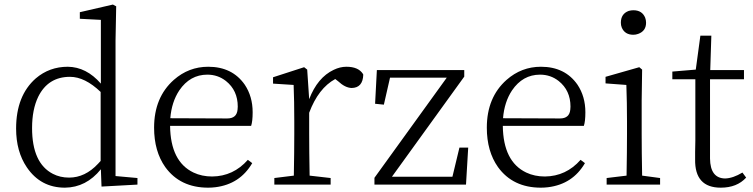

<svg xmlns="http://www.w3.org/2000/svg" viewBox="-20 -823 3359 856"><path d="M428.7 -105.5V-413.1Q358.4 -480.5 292 -480.5Q194.3 -480.5 150.4 -391.6Q123 -335 123 -252Q123 -95.7 215.8 -47.9Q248 -31.2 288.1 -31.2Q359.4 -31.2 417 -92.8Q422.9 -99.6 428.7 -105.5ZM495.1 -38.1 592.8 -29.3V0L432.6 8.8L429.7 -68.4Q364.3 12.7 269.5 13.7Q161.1 13.7 99.6 -77.1Q51.8 -147.5 51.8 -250Q51.8 -396.5 139.6 -473.6Q200.2 -525.4 282.2 -525.4Q365.2 -524.4 429.7 -450.2V-734.4L335.9 -739.3V-768.6L483.4 -802.7L498 -794.9L495.1 -642.6Z M739.3 -295.9 993.2 -294.9Q1035.2 -294.9 1039.1 -334Q1040 -340.8 1040 -347.7Q1040 -419.9 987.3 -461.9Q951.2 -490.2 904.3 -490.2Q827.1 -490.2 779.3 -419.9Q745.1 -368.2 739.3 -295.9ZM1099.6 -261.7H738.3Q740.2 -102.5 842.8 -53.7Q879.9 -36.1 925.8 -36.1Q1020.5 -37.1 1085 -110.4L1104.5 -95.7Q1049.8 -2 940.4 11.7Q923.8 13.7 908.2 13.7Q783.2 13.7 716.8 -78.1Q667 -148.4 667 -253.9Q667 -388.7 754.9 -466.8Q821.3 -525.4 908.2 -525.4Q1015.6 -525.4 1071.3 -445.3Q1106.4 -392.6 1106.4 -322.3Q1106.4 -282.2 1099.6 -261.7Z M1349.6 -512.7 1358.4 -380.9Q1395.5 -477.5 1467.8 -511.7Q1496.1 -525.4 1524.4 -525.4Q1577.1 -525.4 1597.7 -494.1Q1598.6 -492.2 1599.6 -490.2Q1597.7 -431.6 1547.9 -430.7Q1518.6 -431.6 1487.3 -460.9L1474.6 -470.7Q1399.4 -429.7 1358.4 -320.3V-226.6Q1358.4 -151.4 1360.4 -40L1454.1 -29.3V0H1203.1V-29.3L1290 -40Q1292 -149.4 1292 -226.6V-281.2Q1292 -373 1289.1 -444.3L1197.3 -450.2V-478.5L1335.9 -523.4Z M2028.3 -165H2067.4L2057.6 0H1649.4V-30.3L1971.7 -476.6H1718.8L1691.4 -356.4L1652.3 -360.4L1660.2 -510.7H2049.8V-481.4L1727.5 -35.2H1997.1Z M2222.7 -295.9 2476.6 -294.9Q2518.6 -294.9 2522.5 -334Q2523.4 -340.8 2523.4 -347.7Q2523.4 -419.9 2470.7 -461.9Q2434.6 -490.2 2387.7 -490.2Q2310.5 -490.2 2262.7 -419.9Q2228.5 -368.2 2222.7 -295.9ZM2583 -261.7H2221.7Q2223.6 -102.5 2326.2 -53.7Q2363.3 -36.1 2409.2 -36.1Q2503.9 -37.1 2568.4 -110.4L2587.9 -95.7Q2533.2 -2 2423.8 11.7Q2407.2 13.7 2391.6 13.7Q2266.6 13.7 2200.2 -78.1Q2150.4 -148.4 2150.4 -253.9Q2150.4 -388.7 2238.3 -466.8Q2304.7 -525.4 2391.6 -525.4Q2499 -525.4 2554.7 -445.3Q2589.8 -392.6 2589.8 -322.3Q2589.8 -282.2 2583 -261.7Z M2803.7 -668Q2765.6 -668 2752 -700.2Q2748 -710 2748 -721.7Q2748 -761.7 2783.2 -774.4Q2793.9 -777.3 2803.7 -777.3Q2842.8 -777.3 2856.4 -744.1Q2860.4 -733.4 2860.4 -721.7Q2860.4 -684.6 2825.2 -671.9Q2814.5 -668 2803.7 -668ZM2842.8 -40 2922.9 -29.3V0H2684.6V-29.3L2773.4 -40Q2775.4 -149.4 2775.4 -226.6V-282.2Q2775.4 -366.2 2772.5 -444.3L2679.7 -451.2V-480.5L2830.1 -523.4L2842.8 -512.7L2840.8 -376V-226.6Q2840.8 -149.4 2842.8 -40Z M3290 -53.7 3306.6 -31.2Q3265.6 13.7 3193.4 13.7Q3077.1 13.7 3079.1 -112.3Q3079.1 -113.3 3079.1 -114.3Q3079.1 -125 3079.1 -145.5Q3080.1 -175.8 3080.1 -196.3V-469.7H2977.5V-503.9L3082 -512.7L3102.5 -664.1H3151.4L3146.5 -510.7H3296.9V-469.7H3145.5V-116.2Q3146.5 -28.3 3212.9 -27.3Q3248 -28.3 3290 -53.7Z"/></svg>

Font: GenYoMin JP Light
Style: Regular
Weight: 300
Version: Version 1.001;PS 1;hotconv 16.6.51;makeotf.lib2.5.65220 DEVE